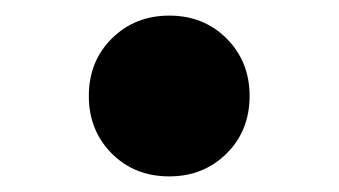

<svg xmlns="http://www.w3.org/2000/svg" viewBox="-20 -164 434 246"><path d="M196.8 62Q152.3 62 123 32.5Q93.8 2.9 93.8 -41Q93.8 -85.4 123.3 -114.7Q152.8 -144 196.8 -144Q241.2 -144 270.5 -114.5Q299.8 -85 299.8 -41Q299.8 3.4 270.3 32.7Q240.7 62 196.8 62Z"/></svg>

Font: Cutive
Style: Regular
Weight: 400
Designer: Vernon Adams
Version: Version 1.002